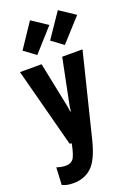

<svg xmlns="http://www.w3.org/2000/svg" viewBox="-177 -809 768 1089"><g transform="rotate(-20 207.0 -264.5)"><path d="M2.4 198.2Q15.1 203.6 29.3 207.5Q43.5 211.4 70.3 211.4Q135.7 211.4 179.7 171.1Q223.6 130.9 251.5 21L376.5 -484.4H253.9L203.1 -233.4Q199.7 -219.2 197.3 -204.6Q194.8 -189.9 193.8 -176.3H190.4Q189 -189.9 186.5 -204.8Q184.1 -219.7 180.7 -233.4L129.4 -484.4H-1L124.5 -6.8L136.7 -4.4Q122.6 67.4 106.9 85.4Q91.3 103.5 64 103.5Q45.9 103.5 32 100.3Q18.1 97.2 7.8 93.3ZM54.2 -593.8 124.5 -542 247.1 -678.7 152.8 -741.2ZM220.7 -593.8 291 -542 415 -678.7 320.8 -741.2Z"/></g></svg>

Font: Roboto Flex
Style: wght 700 wdth 25 opsz 34 GRAD 0.00 slnt 0.00 XTRA 468 XOPQ 96 YOPQ 79 YTLC 514 YTUC 712 YTAS 750 YTDE -203.00 YTFI 738
Weight: 700
Width: 1
Designer: Berlow after Robertson
Foundry: Google
Version: Version 3.100